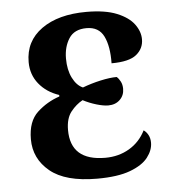

<svg xmlns="http://www.w3.org/2000/svg" viewBox="-45 -588 569 640"><g transform="rotate(-5 239.5 -268.5)"><path d="M255 10Q149 10 97.5 -32.5Q46 -75 46 -140Q46 -200 78.5 -230Q111 -260 153 -274V-279Q111 -293 86 -324Q61 -355 61 -397Q61 -467 117 -507Q173 -547 267 -547Q330 -547 369 -531Q408 -515 426 -490.5Q444 -466 444 -440Q444 -409 419.5 -389Q395 -369 336 -369Q337 -426 320.5 -459.5Q304 -493 263 -493Q222 -493 204 -465Q186 -437 186 -398Q186 -360 199.5 -333Q213 -306 234 -297Q263 -308 294.5 -315Q326 -322 349 -322Q356 -316 361.5 -305.5Q367 -295 367 -281Q367 -259 352 -244.5Q337 -230 313 -230Q297 -230 273.5 -237Q250 -244 229 -255Q207 -243 189.5 -221Q172 -199 172 -160Q172 -57 288 -57Q333 -57 368.5 -78Q404 -99 423 -137Q432 -131 438 -120Q444 -109 444 -94Q444 -69 425.5 -45Q407 -21 365.5 -5.5Q324 10 255 10Z"/></g></svg>

Font: Noto Serif SemiCondensed SemiBold
Style: Regular
Weight: 600
Width: 4
Designer: Monotype Design Team
Foundry: Monotype Imaging Inc.
Version: Version 2.013; ttfautohint (v1.8.4.7-5d5b)